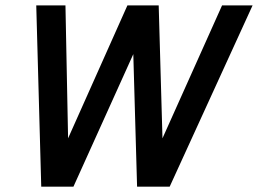

<svg xmlns="http://www.w3.org/2000/svg" viewBox="-20 -696 962 716"><path d="M612.8 0H491.2L477.1 -494.1L253.9 0H133.8L115.2 -675.8H224.1L233.9 -180.2L455.1 -675.8H571.8L585.9 -180.2L808.1 -675.8H921.9Z"/></svg>

Font: Clear Sans Medium
Style: Italic
Weight: 500
Italic angle: -12°
Foundry: Intel Corporation
Version: Version 1.00